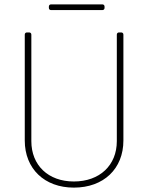

<svg xmlns="http://www.w3.org/2000/svg" viewBox="-20 -848 700 876"><path d="M213 -802H447C453 -802 457 -806 457 -812V-818C457 -824 453 -828 447 -828H213C207 -828 203 -824 203 -818V-812C203 -806 207 -802 213 -802ZM317 8C453 8 543 -78 543 -207V-690C543 -696 539 -700 533 -700H523C517 -700 513 -696 513 -690V-204C513 -94 435 -20 317 -20C200 -20 123 -94 123 -204V-690C123 -696 119 -700 113 -700H103C97 -700 93 -696 93 -690V-207C93 -78 183 8 317 8Z"/></svg>

Font: Barlow Thin
Style: Regular
Weight: 250
Designer: Jeremy Tribby
Foundry: Tribby Type
Version: Version 1.422;hotconv 1.0.109;makeotfexe 2.5.65596